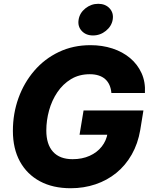

<svg xmlns="http://www.w3.org/2000/svg" viewBox="-20 -974 790 1004"><path d="M349.6 10.3Q256.3 10.3 188.7 -26.1Q121.1 -62.5 84.2 -129.6Q47.4 -196.8 47.4 -289.6Q47.4 -379.9 76.4 -460.7Q105.5 -541.5 159.2 -604Q212.9 -666.5 287.6 -702.1Q362.3 -737.8 453.1 -737.8Q514.6 -737.8 567.9 -720.5Q621.1 -703.1 660.2 -670.4Q699.2 -637.7 720.2 -591.6Q741.2 -545.4 737.8 -487.8H562.5Q560.5 -510.7 552.5 -529.1Q544.4 -547.4 530.3 -560.1Q516.1 -572.8 495.8 -579.3Q475.6 -585.9 449.7 -585.9Q393.6 -585.9 351.1 -560.1Q308.6 -534.2 279.8 -491.5Q251 -448.7 236.6 -396.5Q222.2 -344.2 222.2 -291.5Q222.2 -219.2 257.3 -180.4Q292.5 -141.6 359.4 -141.6Q409.7 -141.6 448.7 -159.2Q487.8 -176.8 512.2 -207.8Q536.6 -238.8 543 -279.3L575.2 -269.5H396L417 -396.5H730L713.4 -294.4Q701.2 -222.7 668.9 -166Q636.7 -109.4 588.6 -70.1Q540.5 -30.8 479.5 -10.3Q418.5 10.3 349.6 10.3ZM466.3 -788.6Q429.2 -788.6 407.2 -812.5Q385.3 -836.4 391.1 -871.1Q396.5 -906.2 426.5 -930.2Q456.5 -954.1 493.7 -954.1Q531.2 -954.1 553.2 -930.2Q575.2 -906.2 569.3 -871.1Q563.5 -836.9 533.7 -812.7Q503.9 -788.6 466.3 -788.6Z"/></svg>

Font: Inter 18pt ExtraBold
Style: Italic
Weight: 800
Italic angle: -9.3988°
Designer: Rasmus Andersson
Foundry: rsms
Version: Version 4.001;git-66647c0bb